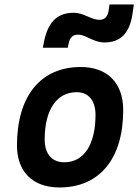

<svg xmlns="http://www.w3.org/2000/svg" viewBox="-20 -826 626 856"><path d="M245.1 9.8C423.8 9.8 529.3 -118.2 529.3 -335C529.3 -456.1 459 -527.3 339.8 -527.3C161.1 -527.3 55.7 -397.5 55.7 -177.7C55.7 -60.1 126 9.8 245.1 9.8ZM266.6 -102.5C211.4 -102.5 179.2 -140.1 179.2 -203.6C179.2 -336.4 232.4 -415 321.8 -415C375 -415 405.8 -377.4 405.8 -314C405.8 -181.2 354 -102.5 266.6 -102.5ZM170.9 -613.3H282.2L285.6 -630.4C291.5 -659.7 304.2 -671.4 328.6 -671.4C363.3 -671.4 396 -636.7 445.8 -636.7C517.1 -636.7 557.6 -678.2 570.3 -761.7L576.7 -806.2H468.3L463.9 -776.9C459.5 -751 446.3 -737.8 424.3 -737.8C383.3 -737.8 356.4 -769 308.1 -769C231 -769 190.9 -722.7 174.3 -630.9Z"/></svg>

Font: Cascadia Mono PL SemiBold
Style: Italic
Weight: 600
Italic angle: -10°
Monospace: yes
Designer: Aaron Bell
Foundry: Saja Typeworks
Version: Version 2404.023